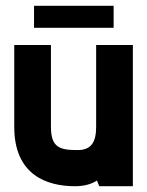

<svg xmlns="http://www.w3.org/2000/svg" viewBox="-20 -644 509 664"><path d="M97.7 -624V-547.9H373V-624ZM312.5 -205.1C312.5 -153.3 295.9 -125 249 -125C187.5 -125 156.2 -132.8 156.2 -205.1V-488.3H29.3V-205.1C29.3 -39.1 141.6 0 239.3 0C270 0 295.4 -6.8 315.4 -19.5L323.2 0H439.5V-488.3H312.5Z"/></svg>

Font: Saman Dere
Style: Regular
Weight: 400
Designer: Tuna Ça_lar Gümü_
Foundry: Tuna Ça_lar Gümü_
Version: Version 1.001;hotconv 1.0.109;makeotfexe 2.5.65596